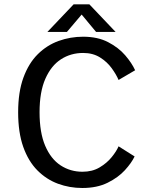

<svg xmlns="http://www.w3.org/2000/svg" viewBox="-20 -880 750 910"><path d="M370 11Q309.5 11 254.8 -9.2Q200 -29.5 157.2 -72.5Q114.5 -115.5 90.2 -183.8Q66 -252 66 -348Q66 -444 91 -512.2Q116 -580.5 159.2 -623.2Q202.5 -666 258 -686Q313.5 -706 374 -706Q443 -706 492.5 -680.2Q542 -654.5 573.5 -617.8Q605 -581 620.5 -547L542 -501Q531 -527 509.2 -557Q487.5 -587 453.8 -608Q420 -629 374 -629Q315.5 -629 269 -599Q222.5 -569 195 -506.8Q167.5 -444.5 167.5 -348Q167.5 -251.5 194.2 -189Q221 -126.5 267.2 -96.2Q313.5 -66 371 -66Q417.5 -66 452 -86.5Q486.5 -107 509.2 -135Q532 -163 542 -186.5L618 -138.5Q603.5 -108 571.8 -73.2Q540 -38.5 490 -13.8Q440 11 370 11ZM528 -728.5H435.5L367 -811L297 -728.5H204.5L329 -859.5H403.5Z"/></svg>

Font: League Mono
Style: Regular
Weight: 400
Width: 6
Designer: Tyler Finck
Foundry: The League of Moveable Type / Tyler Finck
Version: Version 2.300;RELEASE